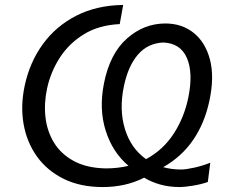

<svg xmlns="http://www.w3.org/2000/svg" viewBox="-20 -746 922 777"><path d="M396.5 11Q305 11 237.8 -22.2Q170.5 -55.5 129.5 -112.8Q88.5 -170 75.5 -243.8Q62.5 -317.5 80 -399.5Q100 -493.5 153 -566.8Q206 -640 288.2 -682.2Q370.5 -724.5 478.5 -726L464.5 -648.5Q380 -644.5 319.8 -607.5Q259.5 -570.5 222.2 -512.8Q185 -455 170.5 -388Q157.5 -327.5 164.2 -270.2Q171 -213 199.5 -167.2Q228 -121.5 279.8 -93.8Q331.5 -66 408.5 -64.5Q457 -64.5 500 -75Q435 -130 407.5 -217.8Q380 -305.5 401 -410Q425 -529.5 493.8 -590.2Q562.5 -651 649 -651Q716.5 -651 764 -612.8Q811.5 -574.5 829.8 -504.5Q848 -434.5 827.5 -338.5Q808.5 -248.5 762.2 -180.5Q716 -112.5 640.5 -69.5Q674.5 -60 713 -60Q732 -60 766 -67.5Q800 -75 831 -87.5L821 -9.5Q794.5 0 760 5.5Q725.5 11 709 11Q665 11 628.5 0.8Q592 -9.5 563.5 -27Q522.5 -6.5 481 2.2Q439.5 11 396.5 11ZM481.5 -397.5Q461.5 -303 485.5 -224.2Q509.5 -145.5 571 -102Q640 -139 682.8 -204.8Q725.5 -270.5 742 -351Q762.5 -450.5 736.5 -511Q710.5 -571.5 640 -574Q578 -571 538.2 -525Q498.5 -479 481.5 -397.5Z"/></svg>

Font: Commissioner Flair
Style: Italic
Weight: 400
Italic angle: -12°
Designer: Kostas Bartsokas
Foundry: Kostas Bartsokas
Version: Version 1.000; ttfautohint (v1.8.3)